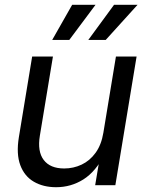

<svg xmlns="http://www.w3.org/2000/svg" viewBox="-20 -762 607 790"><path d="M210.9 8.3Q158.2 8.3 119.4 -14.2Q80.6 -36.6 63.5 -82.5Q46.4 -128.4 57.6 -197.3L112.3 -529.3H197.8L144 -203.6Q133.3 -138.7 159.9 -103.8Q186.5 -68.8 244.1 -68.8Q282.2 -68.8 315.9 -84.7Q349.6 -100.6 373.3 -133.3Q397 -166 405.3 -215.8L457 -529.3H542L454.6 0H371.6L393.1 -128.4H411.1Q374 -55.7 323 -23.7Q272 8.3 210.9 8.3ZM265.1 -597.7H194.8L276.9 -742.2H373ZM415 -597.7H343.3L449.2 -742.2H545.9Z"/></svg>

Font: Inter 24pt
Style: Italic
Weight: 400
Italic angle: -9.3988°
Designer: Rasmus Andersson
Foundry: rsms
Version: Version 4.001;git-66647c0bb